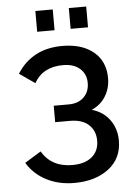

<svg xmlns="http://www.w3.org/2000/svg" viewBox="-61 -958 705 1012"><g transform="rotate(-5 292.0 -452.5)"><path d="M165 -803V-913H257V-803ZM342 -803V-913H434V-803ZM291 8Q209 8 144 -25.5Q79 -59 42 -120L128 -173Q179 -87 289 -87Q356 -87 393 -118.5Q430 -150 430 -204Q430 -256 395.5 -288Q361 -320 297 -320H218V-407H297Q348 -407 377.5 -436Q407 -465 407 -511Q407 -558 374.5 -587Q342 -616 285 -616Q178 -616 132 -534L50 -591Q130 -717 290 -717Q394 -717 455 -666.5Q516 -616 516 -527Q516 -475 490.5 -432.5Q465 -390 416 -368Q476 -351 510 -304Q544 -257 544 -194Q544 -100 473.5 -46Q403 8 291 8Z"/></g></svg>

Font: Raleway-v4020 SemiBold
Style: Regular
Weight: 600
Designer: Matt McInerney, Pablo Impallari, Rodrigo Fuenzalida
Foundry: Matt McInerney, Pablo Impallari, Rodrigo Fuenzalida
Version: Version 4.020;PS 004.020;hotconv 1.0.88;makeotf.lib2.5.64775